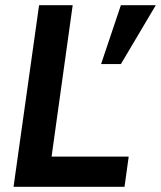

<svg xmlns="http://www.w3.org/2000/svg" viewBox="-20 -717 618 737"><path d="M32 0 130 -697H259L178 -116H474L458 0ZM368 -471 444 -697H578L444 -471Z"/></svg>

Font: Hanken Grotesk
Style: Bold Italic
Weight: 700
Italic angle: -8°
Designer: Alfredo Marco Pradil
Foundry: Hanken Design Co.
Version: Version 3.013